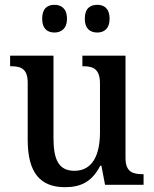

<svg xmlns="http://www.w3.org/2000/svg" viewBox="-20 -767 639 797"><path d="M384 -632C411 -632 435 -647 435 -689C435 -733 411 -747 384 -747C355 -747 332 -733 332 -689C332 -647 355 -632 384 -632ZM206 -632C233 -632 258 -647 258 -689C258 -733 233 -747 206 -747C178 -747 155 -733 155 -689C155 -647 178 -632 206 -632ZM250 10C312 10 361 -10 396 -79H401L416 0H576V-44H572C533 -44 501 -52 501 -111V-536H322V-492H325C364 -492 395 -483 395 -421V-218C395 -122 363 -58 289 -58C221 -58 202 -108 202 -196V-536H22V-492H25C67 -492 95 -482 95 -423V-186C95 -50 147 10 250 10Z"/></svg>

Font: Noto Serif Hebrew SemiCondensed Medium
Style: Regular
Weight: 500
Width: 4
Designer: Monotype Design Team
Foundry: Monotype Imaging Inc.
Version: Version 2.004